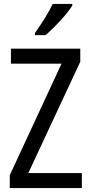

<svg xmlns="http://www.w3.org/2000/svg" viewBox="-20 -963 464 983"><path d="M399 0H30V-66L295 -637H36V-714H391V-647L125 -77H399ZM350 -934Q337 -913 313 -884.5Q289 -856 261.5 -828.5Q234 -801 213 -783H159V-794Q185 -831 209.5 -870Q234 -909 250 -943H350Z"/></svg>

Font: Noto Sans Lao Condensed
Style: Regular
Weight: 400
Width: 3
Designer: Monotype Design Team
Foundry: Monotype Imaging Inc.
Version: Version 2.003; ttfautohint (v1.8.4.7-5d5b)